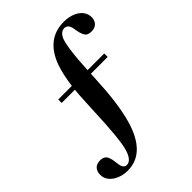

<svg xmlns="http://www.w3.org/2000/svg" viewBox="-281 -704 1002 1002"><g transform="rotate(-45 219.5 -203.0)"><path d="M281.2 -265.6Q281.2 -271.5 282.2 -285.2Q283.2 -297.9 283.2 -303.7H407.2V-329.1H284.2Q293 -499 313.5 -541Q328.1 -569.3 352.5 -570.3Q378.9 -570.3 385.7 -537.1Q386.7 -531.2 388.7 -519.5Q396.5 -473.6 414.1 -462.9Q425.8 -457 440.4 -457Q481.4 -457 492.2 -491.2Q495.1 -500 495.1 -507.8Q495.1 -555.7 445.3 -581.1Q414.1 -595.7 375 -595.7Q247.1 -595.7 196.3 -457Q177.7 -403.3 168 -329.1H67.4V-303.7H165Q161.1 -260.7 160.2 -235.4Q159.2 -209 156.2 -156.2Q148.4 48.8 129.9 108.4Q112.3 165 80.1 166Q55.7 166 50.8 131.8Q49.8 127 48.8 116.2Q43.9 69.3 26.4 57.6Q14.6 49.8 -2.9 49.8Q-43 49.8 -53.7 85.9Q-55.7 94.7 -55.7 103.5Q-55.7 148.4 -6.8 174.8Q24.4 190.4 61.5 190.4Q194.3 190.4 245.1 6.8Q273.4 -94.7 281.2 -265.6Z"/></g></svg>

Font: Abhaya Libre
Style: Bold
Weight: 700
Designer: Pushpananda Ekanayake, Sol Matas, Pathum Egodawatta
Foundry: Mooniak
Version: Version 1.050 ; ttfautohint (v1.6)